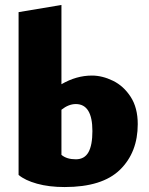

<svg xmlns="http://www.w3.org/2000/svg" viewBox="-20 -745 603 775"><path d="M536 -244Q536 -130 464.5 -60Q393 10 241 10Q178 10 129.5 -3.5Q81 -17 55 -39V-696L228 -725V-405Q288 -440 351 -440Q393 -440 436 -419Q479 -398 507.5 -354Q536 -310 536 -244ZM353 -216Q353 -325 286 -325Q257 -325 228 -302V-120Q249 -102 286 -102Q321 -102 337 -130.5Q353 -159 353 -216Z"/></svg>

Font: Ysabeau Heavy
Style: Regular
Weight: 800
Designer: Christian Thalmann (Catharsis Fonts)
Version: Version 0.003